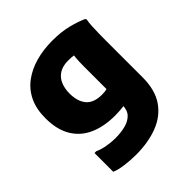

<svg xmlns="http://www.w3.org/2000/svg" viewBox="-213 -712 1101 1101"><g transform="rotate(-45 337.0 -161.5)"><path d="M261 240Q219 240 173 234Q127 228 100 216V64H115Q140 76 176.5 82.5Q213 89 243 89Q290 89 327 79.5Q364 70 386 47Q408 24 408 -19V-332Q408 -370 411 -402.5Q414 -435 425 -445L440 -413Q437 -411 415.5 -414.5Q394 -418 368 -418Q323 -418 294.5 -399.5Q266 -381 253 -349.5Q240 -318 240 -279Q240 -214 270.5 -178Q301 -142 368 -142Q380 -142 392 -143.5Q404 -145 421 -150V-11Q396 -7 375.5 -5.5Q355 -4 337 -4Q246 -4 180 -33.5Q114 -63 78 -123.5Q42 -184 42 -276Q42 -351 68 -405Q94 -459 141.5 -494Q189 -529 251 -546Q313 -563 385 -563Q458 -563 514 -548.5Q570 -534 606 -517L610 -509Q606 -491 604.5 -461Q603 -431 602.5 -400.5Q602 -370 602 -348V-47Q602 54 558.5 117.5Q515 181 438 210.5Q361 240 261 240Z"/></g></svg>

Font: Kufam ExtraBold
Style: Regular
Weight: 800
Designer: Wael Morcos, Artur Schmal
Foundry: Original Type
Version: Version 1.300; ttfautohint (v1.8.3)